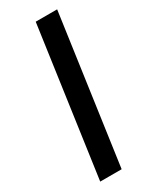

<svg xmlns="http://www.w3.org/2000/svg" viewBox="-257 -910 942 1164"><g transform="rotate(-30 213.5 -327.5)"><path d="M73 190H223L369 -845H219Z"/></g></svg>

Font: Mluvka ExtraBold
Style: Italic
Weight: 800
Italic angle: -8°
Designer: Modified by Jiří Krblich, Original typeface by Gumpita Rahayu
Foundry: Gumpita Rahayu & Jiří Krblich
Version: Version 2.000;Glyphs 3.1.1 (3134)